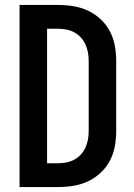

<svg xmlns="http://www.w3.org/2000/svg" viewBox="-20 -755 540 775"><path d="M59 0V-735H215Q246 -735 276.5 -730Q307 -725 335 -712Q363 -699 386 -677.5Q409 -656 423.5 -628.5Q438 -601 443.5 -570.5Q449 -540 449 -509V-226Q449 -195 443.5 -164.5Q438 -134 423.5 -106.5Q409 -79 386 -57.5Q363 -36 335 -23Q307 -10 276.5 -5Q246 0 215 0ZM170 -96H215Q232 -96 249 -99.5Q266 -103 280.5 -111Q295 -119 306.5 -131.5Q318 -144 325 -159.5Q332 -175 335 -192Q338 -209 338 -226V-509Q338 -526 335 -543Q332 -560 325 -575.5Q318 -591 306.5 -603.5Q295 -616 280.5 -624Q266 -632 249 -635.5Q232 -639 215 -639H170Z"/></svg>

Font: Iosevka Algr
Style: Bold
Weight: 700
Monospace: yes
Designer: Belleve Invis
Foundry: Belleve Invis
Version: Version 26.0.2; ttfautohint (v1.8.3)